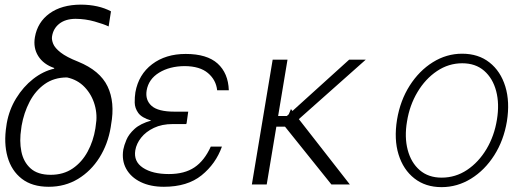

<svg xmlns="http://www.w3.org/2000/svg" viewBox="-20 -781 2226 813"><path d="M127.8 -623.6Q138.8 -687.1 189.8 -724.1Q240.8 -761 322.1 -761.4Q397.4 -761 449.9 -733L440 -669Q419.4 -679 380.5 -690Q341.6 -701 300.1 -701.3Q257.1 -701 231.2 -680.6Q205.3 -660.2 200.3 -626.4Q198.2 -612.9 205.3 -595.3Q212.4 -577.8 236.9 -558.6Q261.4 -539.4 310.7 -519.9Q403.4 -482.2 435.5 -415.1Q467.7 -348 450.3 -252.8L448.9 -242.9Q437.1 -171.2 401.3 -114Q365.4 -56.8 310.4 -23.4Q255.3 9.9 186.4 9.9Q116.1 9.9 72.3 -24.1Q28.4 -58.2 11.9 -116.8Q-4.6 -175.4 7.1 -248.6L8.5 -258.5Q18.8 -316.8 48.7 -365.2Q78.5 -413.7 120.4 -446.6Q162.3 -479.4 208.8 -490.1L209.9 -492.9Q164.1 -508.5 142 -543.5Q120 -578.5 127.8 -623.6ZM71.4 -248.2 70 -237.2Q61.4 -183.9 70.5 -139.4Q79.5 -94.8 109.7 -67.8Q139.9 -40.8 194.6 -40.8Q248.6 -40.8 287.8 -67.6Q327.1 -94.5 351.2 -139.2Q375.4 -183.9 383.9 -237.2L385.3 -248.2Q393.5 -293.7 381 -337Q368.6 -380.3 338.6 -411.9Q308.6 -443.5 263.8 -453.1Q208.8 -453.1 169.2 -424.9Q129.6 -396.7 105.3 -350Q81 -303.3 71.4 -248.2Z M770.2 -259.6H769.5L769.2 -255.7H711.6Q665.5 -255.7 631.6 -239.5Q597.7 -223.4 577.6 -198Q557.5 -172.6 552.9 -144.5Q545.1 -97.3 585.2 -70.7Q625.4 -44 695 -44Q761.4 -44 803.4 -72.3Q845.5 -100.5 872.5 -160.2H919.7Q893.8 -87.4 833.6 -38.7Q773.4 9.9 674 9.9Q616.8 9.9 575.5 -10.3Q534.1 -30.5 514.4 -66.2Q494.7 -101.9 502.1 -147.7Q505.3 -165.1 515.3 -188.9Q525.2 -212.7 549.7 -235.1Q574.2 -257.5 620.4 -270.6Q580.3 -282.3 565.5 -302.7Q550.8 -323.2 550.4 -346.6Q550.1 -370 553.3 -390.3Q566.8 -465.6 624.1 -509.1Q681.5 -552.6 766.3 -552.6Q856.5 -552.6 901.5 -511.9Q946.4 -471.2 948.9 -398.8H899.5Q894.9 -442.5 860.6 -471.6Q826.3 -500.7 762.1 -501.1Q698.5 -500.7 653.8 -473.4Q609 -446 600.9 -397.7Q594.5 -357.2 622 -332.7Q649.5 -308.2 719.1 -308.2H777Z M1197.4 -528.4 1157.7 -289.8H1194.6L1202.8 -297.2L1212 -319.2L1218.4 -311.1L1458.5 -528.4H1528.8L1245.4 -276.6L1461.3 0H1383.2L1186.8 -244.7H1150.2L1109.4 0H1046.5L1134.6 -528.4Z M1849.8 11.4Q1781.6 11.4 1734.6 -25.6Q1687.5 -62.5 1667.6 -127Q1647.7 -191.4 1661.2 -274.5Q1674.7 -355.5 1714.8 -418.5Q1755 -481.5 1812.9 -517.6Q1870.7 -553.6 1936.8 -553.6Q2005.7 -553.6 2052.7 -516.5Q2099.8 -479.4 2119.7 -414.8Q2139.6 -350.1 2126.4 -267Q2112.9 -186.4 2072.8 -123.4Q2032.7 -60.4 1974.6 -24.5Q1916.5 11.4 1849.8 11.4ZM1850.1 -28.8Q1908.7 -28.8 1957.7 -61.4Q2006.7 -94.1 2040 -149.9Q2073.2 -205.6 2084.2 -274.5Q2095.2 -341.3 2081 -395.2Q2066.8 -449.2 2030.2 -481.2Q1993.6 -513.1 1937.5 -513.1Q1879.6 -513.1 1830.4 -480.1Q1781.2 -447.1 1747.9 -391.3Q1714.5 -335.6 1703.5 -267Q1692.1 -200.6 1706.3 -146.5Q1720.5 -92.3 1757.3 -60.5Q1794 -28.8 1850.1 -28.8Z"/></svg>

Font: Inter UI Extra Light
Style: Italic
Weight: 200
Italic angle: -9.39999°
Designer: Rasmus Andersson
Foundry: rsms
Version: 3.2;8d6f07862